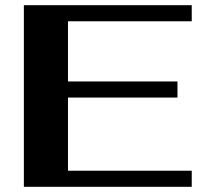

<svg xmlns="http://www.w3.org/2000/svg" viewBox="-20 -720 785 740"><path d="M72 -700H719V-638H242V-406H664V-344H242V-62H719V0H72Z"/></svg>

Font: Fahkwang
Style: Bold
Weight: 700
Designer: Suppakit Chalermlarp | Katatrad Co.,Ltd.
Foundry: Cadson Demak Co.,Ltd.
Version: Version 1.000; ttfautohint (v1.6)